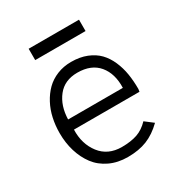

<svg xmlns="http://www.w3.org/2000/svg" viewBox="-155 -751 814 866"><g transform="rotate(-30 251.5 -317.5)"><path d="M118.2 -582V-641.1H380.4V-582ZM262.2 5.9Q210 5.9 168.5 -13.9Q127 -33.7 101.3 -67.9Q75.7 -102.1 62.3 -146.2Q48.8 -190.4 48.8 -241.2Q48.8 -281.2 56.9 -318.1Q64.9 -355 82 -387.2Q99.1 -419.4 123 -443.1Q147 -466.8 180.7 -480.5Q214.4 -494.1 253.9 -494.1Q299.3 -494.1 334.5 -480Q369.6 -465.8 392.3 -442.4Q415 -418.9 429.7 -385.3Q444.3 -351.6 450.2 -315.2Q456.1 -278.8 456.1 -236.8L454.1 -223.1H112.8Q110.4 -149.4 149.9 -98.1Q189.5 -46.9 261.2 -46.9Q308.1 -46.9 341.6 -58.3Q375 -69.8 402.8 -99.1L444.8 -66.9Q405.3 -28.3 362.5 -11.2Q319.8 5.9 262.2 5.9ZM112.8 -275.9H397.9Q400.4 -349.1 363.3 -393.6Q326.2 -438 253.9 -438Q187 -438 150.9 -392.1Q114.7 -346.2 112.8 -275.9Z"/></g></svg>

Font: HK Grotesk Light
Style: Regular
Weight: 300
Designer: Alfredo Marco Pradil and Stefan Peev
Foundry: Hanken Design Co.
Version: Version 1.045;PS 001.045;hotconv 1.0.88;makeotf.lib2.5.64775